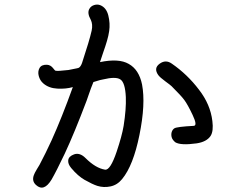

<svg xmlns="http://www.w3.org/2000/svg" viewBox="-20 -816 1040 856"><path d="M613.3 -439.5Q629.9 -352.5 601.6 -213.9Q574.2 -78.1 524.4 -17.6Q502.9 8.8 472.7 15.1Q442.4 21.5 414.1 12.7Q392.6 5.9 356.4 -14.6Q342.8 -22.5 327.6 -35.6Q312.5 -48.8 297.4 -66.9Q282.2 -85 284.2 -101.6Q286.1 -119.1 310.5 -127.9Q335.9 -136.7 361.3 -111.3Q406.2 -66.4 448.2 -59.6Q471.7 -55.7 500 -139.6Q523.4 -209 531.2 -254.9Q543 -330.1 541 -382.8Q538.1 -448.2 516.6 -461.9Q496.1 -475.6 439.5 -461.9Q426.8 -459 425.8 -459L396.5 -450.2Q390.6 -435.5 385.7 -422.9Q381.8 -413.1 375.5 -394Q369.1 -375 366.2 -367.2Q311.5 -222.7 268.6 -130.9Q231.4 -52.7 210 -15.6Q175.8 41 140.6 8.8Q121.1 -8.8 130.9 -35.2Q133.8 -43.9 144 -61Q154.3 -78.1 156.2 -81.1Q183.6 -132.8 210 -190.4Q255.9 -292 304.7 -427.7Q274.4 -418.9 235.8 -420.9Q197.3 -422.9 172.9 -444.3Q158.2 -457 152.8 -477.1Q147.5 -497.1 156.2 -512.7Q165 -528.3 189.5 -527.3Q206.1 -526.4 217.8 -510.7Q224.6 -502 226.6 -501Q236.3 -498 285.2 -503.9L324.2 -511.7Q329.1 -512.7 331.1 -513.7Q339.8 -518.6 345.7 -535.2Q378.9 -635.7 388.7 -679.7Q391.6 -693.4 390.6 -705.6Q389.6 -717.8 384.8 -727.5Q367.2 -758.8 378.9 -777.3Q385.7 -789.1 399.9 -793.5Q414.1 -797.9 426.8 -793Q454.1 -782.2 462.9 -747.1Q471.7 -711.9 466.8 -677.7Q463.9 -657.2 457 -633.8Q450.2 -610.4 439.9 -581.5Q429.7 -552.7 425.8 -539.1Q509.8 -556.6 553.7 -531.2Q599.6 -505.9 613.3 -439.5ZM926.8 -276.4Q932.6 -231.4 918.9 -210Q901.4 -183.6 856.4 -176.8Q786.1 -167 761.7 -181.6Q756.8 -185.5 752 -191.4Q747.1 -197.3 745.1 -205.1Q742.2 -218.8 746.1 -229Q750 -239.3 757.8 -244.1Q769.5 -251 843.8 -254.9Q861.3 -255.9 838.9 -303.2Q816.4 -350.6 801.8 -370.1Q789.1 -387.7 745.1 -431.6Q740.2 -436.5 716.8 -453.6Q693.4 -470.7 685.5 -481.4Q664.1 -511.7 691.4 -531.7Q718.8 -551.8 746.1 -532.2Q815.4 -484.4 867.2 -416Q918 -350.6 926.8 -276.4Z"/></svg>

Font: irohamaru Regular
Style: Regular
Weight: 400
Designer: [Source Han Sans]
Ryoko NISHIZUKA  (kana & ideographs); Paul D. Hunt (Latin, Greek & Cyrillic); Wenlong ZHANG  (bopomofo
Version: Version 1.00